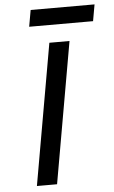

<svg xmlns="http://www.w3.org/2000/svg" viewBox="-59 -909 564 949"><g transform="rotate(-5 223.5 -435.0)"><path d="M85 0 208 -700H308L185 0ZM115.5 -787.5 130 -869.5H447L432.5 -787.5Z"/></g></svg>

Font: Overpass Medium
Style: Italic
Weight: 500
Italic angle: -10°
Designer: Delve Withrington, Dave Bailey, Thomas Jockin
Foundry: Delve Fonts LLC
Version: Version 4.000